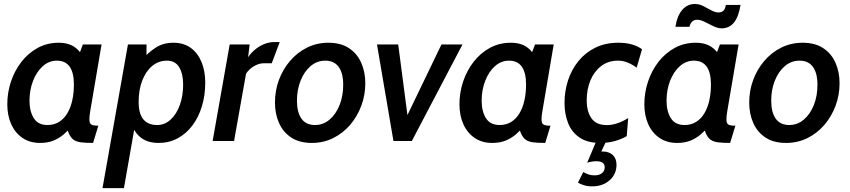

<svg xmlns="http://www.w3.org/2000/svg" viewBox="-20 -724 4364 986"><path d="M186 10Q133.5 10 95.8 -15.5Q58 -41 37.8 -85.8Q17.5 -130.5 17.5 -188.5Q17.5 -248.5 36.2 -304.8Q55 -361 89.8 -406Q124.5 -451 173.2 -477.8Q222 -504.5 281.5 -504.5Q312 -504.5 335.8 -496.2Q359.5 -488 378.5 -469.8Q397.5 -451.5 411.5 -421L371.5 -405.5L405.5 -495.5H501.5L443 -151Q439 -127.5 439 -111.5Q439 -90 449.2 -84.2Q459.5 -78.5 485 -78.5L458 10Q419 10 395 6.8Q371 3.5 357 -7Q343 -17.5 333.5 -39Q324 -60.5 313.5 -97L348.5 -76.5Q330 -53.5 307 -33.8Q284 -14 254.5 -2Q225 10 186 10ZM224 -82Q257.5 -82 283 -97.8Q308.5 -113.5 325.5 -141.8Q342.5 -170 351 -208Q359.5 -246 359.5 -290Q359.5 -350.5 337.8 -381.5Q316 -412.5 272 -412.5Q231.5 -412.5 199.8 -384.2Q168 -356 149.8 -309Q131.5 -262 131.5 -206.5Q131.5 -152.5 153.5 -117.2Q175.5 -82 224 -82Z M506.5 242 637 -495.5H732.5L732 -389L706 -414Q741 -454.5 779.8 -479.5Q818.5 -504.5 870.5 -504.5Q923.5 -504.5 959.8 -478Q996 -451.5 1015 -405.2Q1034 -359 1034 -299.5Q1034 -235 1017 -178.5Q1000 -122 968.2 -79.8Q936.5 -37.5 892.5 -13.8Q848.5 10 794.5 10Q739 10 704.5 -16.5Q670 -43 655 -88.5L678 -108.5L616.5 242ZM787 -82Q826 -82 856.2 -109.8Q886.5 -137.5 903.5 -184.8Q920.5 -232 920.5 -290Q920.5 -344 900.5 -378.2Q880.5 -412.5 837 -412.5Q795 -412.5 762.2 -385.8Q729.5 -359 710.8 -311.2Q692 -263.5 692 -201Q692 -140 716.2 -111Q740.5 -82 787 -82Z M1072 0 1159.5 -495.5H1262L1244.5 -351L1182 0ZM1238 -335.5 1249 -422Q1263.5 -446.5 1285.8 -466Q1308 -485.5 1334.8 -496.8Q1361.5 -508 1388 -508H1416.5L1375.5 -399H1334.5Q1315 -399 1295.5 -390Q1276 -381 1261 -366.5Q1246 -352 1238 -335.5Z M1581.5 10Q1517.5 10 1475.5 -17.8Q1433.5 -45.5 1412.8 -92.8Q1392 -140 1392 -197.5Q1392 -258 1412.2 -313Q1432.5 -368 1469.5 -411.2Q1506.5 -454.5 1556.8 -479.5Q1607 -504.5 1666.5 -504.5Q1730.5 -504.5 1772.5 -476.5Q1814.5 -448.5 1835.2 -401.2Q1856 -354 1856 -296.5Q1856 -236 1835.5 -181Q1815 -126 1778.2 -83Q1741.5 -40 1691.2 -15Q1641 10 1581.5 10ZM1597.5 -82Q1640 -82 1672.8 -110Q1705.5 -138 1724 -184.8Q1742.5 -231.5 1742.5 -288.5Q1742.5 -348.5 1719.2 -380.5Q1696 -412.5 1650.5 -412.5Q1608 -412.5 1575.2 -384.8Q1542.5 -357 1523.8 -310.2Q1505 -263.5 1505 -206.5Q1505 -147 1528.2 -114.5Q1551.5 -82 1597.5 -82Z M2000.5 0 1916 -495.5H2025L2079.5 -78.5L2048.5 -83.5L2247 -495.5H2355L2095 0Z M2508 10Q2455.5 10 2417.8 -15.5Q2380 -41 2359.8 -85.8Q2339.5 -130.5 2339.5 -188.5Q2339.5 -248.5 2358.2 -304.8Q2377 -361 2411.8 -406Q2446.5 -451 2495.2 -477.8Q2544 -504.5 2603.5 -504.5Q2634 -504.5 2657.8 -496.2Q2681.5 -488 2700.5 -469.8Q2719.5 -451.5 2733.5 -421L2693.5 -405.5L2727.5 -495.5H2823.5L2765 -151Q2761 -127.5 2761 -111.5Q2761 -90 2771.2 -84.2Q2781.5 -78.5 2807 -78.5L2780 10Q2741 10 2717 6.8Q2693 3.5 2679 -7Q2665 -17.5 2655.5 -39Q2646 -60.5 2635.5 -97L2670.5 -76.5Q2652 -53.5 2629 -33.8Q2606 -14 2576.5 -2Q2547 10 2508 10ZM2546 -82Q2579.5 -82 2605 -97.8Q2630.5 -113.5 2647.5 -141.8Q2664.5 -170 2673 -208Q2681.5 -246 2681.5 -290Q2681.5 -350.5 2659.8 -381.5Q2638 -412.5 2594 -412.5Q2553.5 -412.5 2521.8 -384.2Q2490 -356 2471.8 -309Q2453.5 -262 2453.5 -206.5Q2453.5 -152.5 2475.5 -117.2Q2497.5 -82 2546 -82Z M3062.5 10Q2997 10 2956.5 -17.5Q2916 -45 2897.5 -91.8Q2879 -138.5 2879 -195.5Q2879 -255.5 2897 -311Q2915 -366.5 2950.2 -410Q2985.5 -453.5 3037 -479Q3088.5 -504.5 3155 -504.5Q3197 -504.5 3227.2 -495.2Q3257.5 -486 3277 -471L3249.5 -376.5Q3228 -392.5 3204 -402.5Q3180 -412.5 3153.5 -412.5Q3103.5 -412.5 3067.5 -385Q3031.5 -357.5 3012.2 -311.5Q2993 -265.5 2993 -209Q2993 -150.5 3017.8 -116Q3042.5 -81.5 3097 -81.5Q3147 -81.5 3206 -117.5L3198.5 -25Q3173.5 -10 3139 0Q3104.5 10 3062.5 10ZM3056 79 3024 64Q3036.5 59.5 3048.8 56.8Q3061 54 3074 54Q3107.5 54 3126.8 72Q3146 90 3146 122Q3146 170.5 3110.5 201.8Q3075 233 3022 233Q2997 233 2978.8 227.2Q2960.5 221.5 2948 214L2975.5 159.5Q2989 167.5 3002.8 172Q3016.5 176.5 3033.5 176.5Q3058 176.5 3071.8 164.8Q3085.5 153 3085.5 135.5Q3085.5 104 3043 104Q3032 104 3020.5 105.8Q3009 107.5 2995.5 111.5L3042.5 0H3093.5Z M3457.5 10Q3405 10 3367.2 -15.5Q3329.5 -41 3309.2 -85.8Q3289 -130.5 3289 -188.5Q3289 -248.5 3307.8 -304.8Q3326.5 -361 3361.2 -406Q3396 -451 3444.8 -477.8Q3493.5 -504.5 3553 -504.5Q3583.5 -504.5 3607.2 -496.2Q3631 -488 3650 -469.8Q3669 -451.5 3683 -421L3643 -405.5L3677 -495.5H3773L3714.5 -151Q3710.5 -127.5 3710.5 -111.5Q3710.5 -90 3720.8 -84.2Q3731 -78.5 3756.5 -78.5L3729.5 10Q3690.5 10 3666.5 6.8Q3642.5 3.5 3628.5 -7Q3614.5 -17.5 3605 -39Q3595.5 -60.5 3585 -97L3620 -76.5Q3601.5 -53.5 3578.5 -33.8Q3555.5 -14 3526 -2Q3496.5 10 3457.5 10ZM3495.5 -82Q3529 -82 3554.5 -97.8Q3580 -113.5 3597 -141.8Q3614 -170 3622.5 -208Q3631 -246 3631 -290Q3631 -350.5 3609.2 -381.5Q3587.5 -412.5 3543.5 -412.5Q3503 -412.5 3471.2 -384.2Q3439.5 -356 3421.2 -309Q3403 -262 3403 -206.5Q3403 -152.5 3425 -117.2Q3447 -82 3495.5 -82ZM3686.5 -578.5Q3666 -578.5 3643.5 -589.5Q3621 -600.5 3599.5 -611.5Q3578 -622.5 3560 -622.5Q3544.5 -622.5 3534.2 -612.8Q3524 -603 3521 -586.5H3448.5Q3457.5 -643 3483.5 -673.2Q3509.5 -703.5 3548.5 -703.5Q3571 -703.5 3592.2 -692.5Q3613.5 -681.5 3633.2 -670.8Q3653 -660 3671 -660Q3685 -660 3694.8 -669Q3704.5 -678 3707.5 -698.5H3783Q3772.5 -635.5 3748.2 -607Q3724 -578.5 3686.5 -578.5Z M4017 10Q3953 10 3911 -17.8Q3869 -45.5 3848.2 -92.8Q3827.5 -140 3827.5 -197.5Q3827.5 -258 3847.8 -313Q3868 -368 3905 -411.2Q3942 -454.5 3992.2 -479.5Q4042.5 -504.5 4102 -504.5Q4166 -504.5 4208 -476.5Q4250 -448.5 4270.8 -401.2Q4291.5 -354 4291.5 -296.5Q4291.5 -236 4271 -181Q4250.5 -126 4213.8 -83Q4177 -40 4126.8 -15Q4076.5 10 4017 10ZM4033 -82Q4075.5 -82 4108.2 -110Q4141 -138 4159.5 -184.8Q4178 -231.5 4178 -288.5Q4178 -348.5 4154.8 -380.5Q4131.5 -412.5 4086 -412.5Q4043.5 -412.5 4010.8 -384.8Q3978 -357 3959.2 -310.2Q3940.5 -263.5 3940.5 -206.5Q3940.5 -147 3963.8 -114.5Q3987 -82 4033 -82Z"/></svg>

Font: Cabin SemiCondensedSemiBold
Style: Italic
Weight: 600
Width: 4
Italic angle: -10°
Designer: Pablo Impallari
Foundry: Pablo Impallari. http://www.impallari.com Igino Marini. http://www.ikern.com
Version: Version 3.001